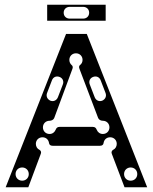

<svg xmlns="http://www.w3.org/2000/svg" viewBox="-20 -794 648 814"><path d="M4 0H100L153 -142C156 -149 153 -156 147 -159C138 -163 132 -173 132 -184C132 -200 144 -212 160 -212C175 -212 186 -202 188 -187C189 -181 193 -176 203 -176H404C414 -176 418 -181 419 -187C421 -202 432 -212 447 -212C463 -212 475 -200 475 -184C475 -173 469 -163 460 -159C454 -156 451 -149 454 -142L508 0H604L348 -650H260ZM190 -226C174 -226 162 -238 162 -254C162 -270 174 -282 190 -282C198 -282 207 -286 210 -294L287 -502C290 -509 288 -515 284 -518C278 -523 274 -531 274 -540C274 -556 286 -568 302 -568C318 -568 330 -556 330 -540C330 -531 326 -523 319 -518C315 -515 314 -509 317 -502L396 -294C399 -286 408 -282 416 -282C432 -282 444 -270 444 -254C444 -238 432 -226 416 -226C403 -226 394 -234 390 -244C387 -252 382 -256 374 -256H232C224 -256 219 -252 216 -244C212 -234 203 -226 190 -226ZM74 -28C58 -28 46 -40 46 -56C46 -72 58 -84 74 -84C90 -84 102 -72 102 -56C102 -40 90 -28 74 -28ZM534 -28C518 -28 506 -40 506 -56C506 -72 518 -84 534 -84C550 -84 562 -72 562 -56C562 -40 550 -28 534 -28ZM194 -367C180 -373 174 -387 180 -401L200 -453C205 -467 218 -473 232 -468C246 -463 252 -449 246 -435L226 -383C221 -369 208 -362 194 -367ZM413 -367C399 -362 386 -369 381 -383L361 -435C355 -449 361 -463 375 -468C389 -473 402 -467 407 -453L427 -401C433 -387 427 -373 413 -367ZM180 -706H428V-774H180ZM250 -740C250 -755 261 -765 276 -765H332C347 -765 358 -755 358 -740C358 -725 347 -715 332 -715H276C261 -715 250 -725 250 -740Z"/></svg>

Font: Apfel Grotezk Brukt
Style: Regular
Weight: 300
Designer: Luigi Gorlero
Foundry: © 2023, Luigi Gorlero & Collletttivo
Version: Version 2.000;Glyphs 3.2 (3217)